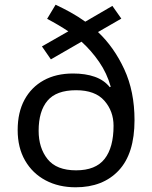

<svg xmlns="http://www.w3.org/2000/svg" viewBox="-20 -785 645 815"><path d="M216 -765Q248 -750 280.5 -732Q313 -714 342 -693L457 -760L495 -706L396 -649Q464 -585 507.5 -491Q551 -397 551 -275Q551 -133 484 -61.5Q417 10 301 10Q229 10 173.5 -19.5Q118 -49 86.5 -103.5Q55 -158 55 -233Q55 -308 84 -361.5Q113 -415 165.5 -444Q218 -473 290 -473Q343 -473 382.5 -459Q422 -445 446 -415L450 -417Q434 -474 401 -522Q368 -570 326 -608L196 -533L158 -588L270 -652Q249 -666 226 -679.5Q203 -693 180 -705ZM303 -402Q219 -402 181.5 -357.5Q144 -313 144 -230Q144 -157 182 -109.5Q220 -62 303 -62Q386 -62 424 -110.5Q462 -159 462 -251Q462 -313 423 -357.5Q384 -402 303 -402Z"/></svg>

Font: Noto Sans Tangsa
Style: Regular
Weight: 400
Designer: David Williams
Foundry: Google LLC
Version: Version 1.504